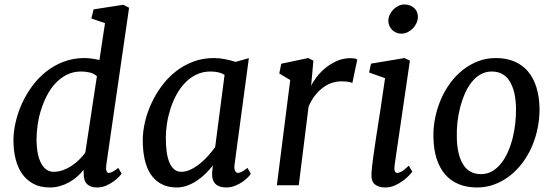

<svg xmlns="http://www.w3.org/2000/svg" viewBox="-20 -827 2472 857"><path d="M201.7 9.8Q160.6 9.8 130.1 -6.1Q99.6 -22 79.6 -50Q59.6 -78.1 49.8 -116.7Q40 -155.3 40 -201.2Q40 -238.8 49.6 -280.8Q59.1 -322.8 77.4 -363.5Q95.7 -404.3 122.8 -441.4Q149.9 -478.5 185.1 -506.6Q220.2 -534.7 263.4 -551.3Q306.6 -567.9 356.9 -567.9Q372.6 -567.9 389.9 -565.4Q407.2 -563 423.8 -559.1L448.7 -723.6L387.7 -744.6L397.9 -785.2L530.3 -805.7L556.2 -792.5L454.6 -92.3Q452.1 -74.7 455.1 -64.9Q458 -55.2 465.3 -55.2Q471.7 -55.2 481.2 -59.6Q490.7 -64 507.8 -77.6L522.9 -51.8Q520 -47.4 510.3 -37.1Q500.5 -26.9 485.8 -16.4Q471.2 -5.9 452.6 2Q434.1 9.8 413.6 9.8Q383.8 9.8 368.2 -5.6Q352.5 -21 353.5 -57.6L353 -68.8Q341.3 -53.7 325.4 -39.6Q309.6 -25.4 290.3 -14.4Q271 -3.4 248.8 3.2Q226.6 9.8 201.7 9.8ZM219.7 -60.1Q241.2 -60.1 262.2 -67.9Q283.2 -75.7 301.5 -88.1Q319.8 -100.6 335.2 -116Q350.6 -131.3 360.8 -146L412.6 -487.3Q398.4 -499 380.6 -503.4Q362.8 -507.8 342.3 -507.8Q307.6 -507.8 279.3 -493.9Q251 -480 228.8 -456.5Q206.5 -433.1 190.4 -402.3Q174.3 -371.6 163.8 -338.4Q153.3 -305.2 148.2 -271.2Q143.1 -237.3 143.1 -207.5Q143.1 -136.2 163.6 -98.1Q184.1 -60.1 219.7 -60.1Z M769.5 9.8Q728.5 9.8 699.5 -6.1Q670.4 -22 652.1 -50Q633.8 -78.1 625.5 -116.7Q617.2 -155.3 617.2 -201.2Q617.2 -238.8 626.7 -280.8Q636.2 -322.8 654.8 -363.5Q673.3 -404.3 700.4 -441.4Q727.5 -478.5 762.7 -506.6Q797.9 -534.7 841.1 -551.3Q884.3 -567.9 934.6 -567.9Q959 -567.9 985.1 -562.7Q1011.2 -557.6 1031.7 -550.8L1090.8 -567.4L1026.9 -92.3Q1024.4 -72.3 1029.8 -63.7Q1035.2 -55.2 1041.5 -55.2Q1048.3 -55.2 1057.9 -59.6Q1067.4 -64 1084.5 -77.6L1099.6 -51.3Q1097.2 -46.9 1087.6 -36.6Q1078.1 -26.4 1063.5 -16.1Q1048.8 -5.9 1029.8 2Q1010.7 9.8 989.7 9.8Q975.1 9.8 962.9 6.1Q950.7 2.4 942.4 -5.4Q934.1 -13.2 929.9 -25.9Q925.8 -38.6 926.8 -56.2L930.2 -88.4Q916 -70.3 898.2 -52.7Q880.4 -35.2 859.9 -21.2Q839.4 -7.3 816.4 1.2Q793.5 9.8 769.5 9.8ZM789.6 -60.1Q810.5 -60.1 832.3 -70.8Q854 -81.5 874 -97.9Q894 -114.3 911.1 -133.8Q928.2 -153.3 940.4 -170.4L982.4 -492.7Q969.2 -501 953.4 -504.4Q937.5 -507.8 919.4 -507.8Q884.8 -507.8 856.4 -494.1Q828.1 -480.5 806.2 -457.5Q784.2 -434.6 767.8 -404.8Q751.5 -375 741 -342Q730.5 -309.1 725.3 -275.6Q720.2 -242.2 720.2 -212.4Q720.2 -176.8 724.1 -148.7Q728 -120.6 736.6 -100.8Q745.1 -81.1 758.1 -70.6Q771 -60.1 789.6 -60.1Z M1275.4 -469.7 1226.6 -499 1235.4 -542.5 1355.5 -567.9 1378.9 -556.2 1368.7 -444.3Q1376 -459.5 1391.4 -480.5Q1406.7 -501.5 1429.2 -520.8Q1451.7 -540 1481 -553.7Q1510.3 -567.4 1544.9 -567.4Q1552.2 -567.4 1561.5 -566.2Q1570.8 -564.9 1574.7 -561L1552.7 -456.5Q1538.6 -463.9 1502.4 -463.9Q1484.9 -463.9 1465.3 -458.3Q1445.8 -452.6 1426.5 -439.5Q1407.2 -426.3 1389.2 -404.8Q1371.1 -383.3 1357.4 -351.6L1313.5 0H1215.8Z M1638.2 -55.2Q1640.1 -84.5 1646.2 -127.9Q1652.3 -171.4 1660.6 -225.8Q1668.9 -280.3 1679 -344Q1689 -407.7 1698.7 -478L1627.4 -503.4L1636.2 -543L1785.6 -567.9L1809.6 -556.2L1741.7 -92.3Q1736.3 -55.2 1752.9 -55.2Q1760.7 -55.2 1772.5 -61.5Q1784.2 -67.9 1804.7 -87.4L1820.3 -61Q1816.9 -55.7 1805.9 -43.9Q1794.9 -32.2 1778.8 -20.3Q1762.7 -8.3 1742.4 0.7Q1722.2 9.8 1699.7 9.8Q1668.9 9.8 1652.3 -4.9Q1635.7 -19.5 1638.2 -55.2ZM1770.5 -676.8Q1758.8 -676.8 1748.3 -681.4Q1737.8 -686 1730.2 -693.6Q1722.7 -701.2 1718 -711.7Q1713.4 -722.2 1713.4 -733.9Q1713.4 -748.5 1719.7 -761.7Q1726.1 -774.9 1736.3 -785.2Q1746.6 -795.4 1759.3 -801.3Q1772 -807.1 1784.7 -807.1Q1798.3 -807.1 1809.6 -802.7Q1820.8 -798.3 1828.9 -791Q1836.9 -783.7 1841.1 -773.7Q1845.2 -763.7 1845.2 -752.4Q1845.2 -737.8 1839.1 -724.1Q1833 -710.4 1822.8 -700Q1812.5 -689.5 1799.1 -683.1Q1785.6 -676.8 1770.5 -676.8Z M1914.6 -214.4Q1913.6 -258.8 1922.6 -302.2Q1931.6 -345.7 1948.7 -385Q1965.8 -424.3 1990.7 -457.8Q2015.6 -491.2 2046.9 -515.6Q2078.1 -540 2114.7 -554Q2151.4 -567.9 2192.9 -567.9Q2239.7 -567.9 2275.6 -552.7Q2311.5 -537.6 2336.2 -508.8Q2360.8 -480 2374 -438.2Q2387.2 -396.5 2388.2 -343.3Q2388.7 -298.8 2379.9 -255.4Q2371.1 -211.9 2354 -172.6Q2336.9 -133.3 2312 -100.1Q2287.1 -66.9 2255.9 -42.5Q2224.6 -18.1 2187.7 -4.2Q2150.9 9.8 2109.4 9.8Q2062.5 9.8 2026.6 -5.4Q1990.7 -20.5 1966.3 -49.1Q1941.9 -77.6 1928.7 -119.4Q1915.5 -161.1 1914.6 -214.4ZM2126.5 -49.8Q2154.3 -49.8 2176.8 -62.7Q2199.2 -75.7 2216.8 -97.9Q2234.4 -120.1 2247.3 -149.4Q2260.3 -178.7 2268.3 -211.2Q2276.4 -243.7 2280 -277.6Q2283.7 -311.5 2283.2 -342.8Q2282.2 -420.4 2255.1 -464.1Q2228 -507.8 2175.3 -507.8Q2147.5 -507.8 2125 -494.9Q2102.5 -481.9 2085 -460Q2067.4 -438 2054.7 -408.7Q2042 -379.4 2033.7 -346.9Q2025.4 -314.5 2021.7 -280.5Q2018.1 -246.6 2019 -215.3Q2020 -137.2 2046.9 -93.5Q2073.7 -49.8 2126.5 -49.8Z"/></svg>

Font: Merriweather
Style: Italic
Weight: 400
Italic angle: -7°
Designer: Eben Sorkin ( eben@eyebytes.com )
Foundry: Eben Sorkin ( eben@eyebytes.com )
Version: Version 1.005; ttfautohint (v0.97) -l 13 -r 13 -G 200 -x 24 